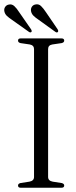

<svg xmlns="http://www.w3.org/2000/svg" viewBox="-51 -880 354 900"><path d="M174.5 -50.5Q174.5 -32.5 196 -28.5L238 -22Q250 -19 250 -10.5Q250 0 237 0H46Q33.5 0 33.5 -10.5Q33.5 -19 45 -22L87 -28.5Q108.5 -32.5 108.5 -50.5V-650Q108.5 -667.5 89 -671.5L45 -678Q33.5 -681 33.5 -689.5Q33.5 -700 46 -700H237Q250 -700 250 -689.5Q250 -681 238 -678L194 -671.5Q174.5 -668 174.5 -650ZM165 -822 218.5 -743.5Q224 -735 220.5 -730.5Q216 -725 208 -731L129 -788Q115.5 -797 106.2 -806Q97 -815 94.5 -827.5Q92.5 -839 98.2 -848Q104 -857 115 -859Q130 -862.5 141.2 -851.8Q152.5 -841 165 -822ZM39.5 -822 94 -743.5Q99.5 -735.5 96.5 -730.5Q91.5 -725.5 84 -731L4.5 -787.5Q-8.5 -796 -18.2 -805Q-28 -814 -30.5 -826.5Q-33 -838 -27 -847.2Q-21 -856.5 -10 -858.5Q4.5 -862 16 -851.5Q27.5 -841 39.5 -822Z"/></svg>

Font: Fraunces 144pt Soft Light
Style: Regular
Weight: 300
Version: Version 1.000;[0bf87f6ff]